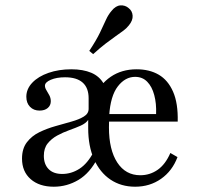

<svg xmlns="http://www.w3.org/2000/svg" viewBox="-20 -685 742 716"><path d="M483.9 11.3Q431.5 11.3 391.9 -15.3Q352.4 -41.9 330.6 -91.1Q308.9 -140.3 308.9 -206.5Q308.9 -271.8 330.6 -321.4Q352.4 -371 393.1 -398.8Q433.9 -426.6 489.5 -426.6Q537.1 -426.6 571.8 -406.5Q606.5 -386.3 625.4 -343.1Q644.4 -300 642.7 -231.5H357.3L356.5 -259.7H562.1Q563.7 -299.2 555.2 -330.6Q546.8 -362.1 529 -380.2Q511.3 -398.4 483.9 -398.4Q446.8 -398.4 419.4 -362.9Q391.9 -327.4 387.1 -253.2L387.9 -250.8Q387.1 -241.9 386.7 -232.7Q386.3 -223.4 386.3 -209.7Q386.3 -126.6 417.3 -79Q448.4 -31.5 503.2 -31.5Q538.7 -31.5 567.7 -51.6Q596.8 -71.8 615.3 -114.5L641.9 -99.2Q622.6 -47.6 580.6 -18.1Q538.7 11.3 483.9 11.3ZM212.1 -36.3Q246 -36.3 276.2 -55.6Q306.5 -75 329.8 -119.4L308.9 -205.6V-237.9Q300 -225 281 -216.5Q262.1 -208.1 238.3 -199.6Q214.5 -191.1 193.1 -179.4Q171.8 -167.7 157.7 -150Q143.5 -132.3 143.5 -104Q143.5 -72.6 161.3 -54.4Q179 -36.3 212.1 -36.3ZM180.6 11.3Q126.6 11.3 94.4 -16.9Q62.1 -45.2 62.1 -93.5Q62.1 -130.6 80.2 -154.4Q98.4 -178.2 126.6 -191.9Q154.8 -205.6 186.3 -214.5Q217.7 -223.4 246.4 -231.5Q275 -239.5 292.7 -250.4Q310.5 -261.3 310.5 -279V-318.5Q310.5 -357.3 288.3 -377Q266.1 -396.8 222.6 -396.8Q191.1 -396.8 169.4 -387.5Q147.6 -378.2 147.6 -365.3Q147.6 -357.3 153.2 -348.4Q158.9 -339.5 164.1 -329.4Q169.4 -319.4 169.4 -307.3Q169.4 -291.9 158.1 -282.3Q146.8 -272.6 127.4 -272.6Q105.6 -272.6 91.9 -286.7Q78.2 -300.8 78.2 -324.2Q78.2 -353.2 100.4 -376.6Q122.6 -400 160.9 -413.3Q199.2 -426.6 246 -426.6Q289.5 -426.6 320.2 -413.7Q350.8 -400.8 366.9 -372.6Q383.1 -344.4 383.1 -299.2L344.4 -96Q315.3 -39.5 272.6 -14.1Q229.8 11.3 180.6 11.3ZM327.4 -483.1 312.9 -495.2Q339.5 -535.5 352.8 -563.3Q366.1 -591.1 375 -610.9Q383.9 -630.6 396 -644.4Q411.3 -663.7 429 -664.9Q446.8 -666.1 459.7 -654.8Q473.4 -644.4 474.6 -626.6Q475.8 -608.9 460.5 -590.3Q451.6 -579 439.5 -570.2Q427.4 -561.3 411.3 -550Q395.2 -538.7 374.6 -523Q354 -507.3 327.4 -483.1Z"/></svg>

Font: Playfair 5pt SemiExpanded Light
Style: Regular
Weight: 400
Version: Version 2.203